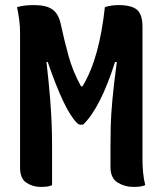

<svg xmlns="http://www.w3.org/2000/svg" viewBox="-20 -728 640 756"><path d="M185 1Q178 5 166 6.5Q154 8 140 8Q109 8 84 -8.5Q59 -25 59 -68V-599Q59 -626 55.5 -651.5Q52 -677 47 -700Q65 -705 81.5 -706.5Q98 -708 114 -708Q161 -708 185.5 -691.5Q210 -675 219 -634Q233 -569 250 -507.5Q267 -446 299 -388H305Q340 -447 361 -523.5Q382 -600 393 -700Q419 -708 446 -708Q498 -708 519.5 -689.5Q541 -671 541 -623V-102Q541 -74 543.5 -48Q546 -22 552 1Q542 5 531.5 6.5Q521 8 504 8Q472 8 443.5 -9Q415 -26 415 -71V-155Q415 -190 416 -232Q417 -274 422.5 -334.5Q428 -395 440 -484H433Q375 -302 307 -237H298Q290 -237 284 -243Q234 -291 168 -484H163Q173 -396 177.5 -337.5Q182 -279 183.5 -237Q185 -195 185 -157Z"/></svg>

Font: Recursive Mn Csl St
Style: Bold
Weight: 700
Monospace: yes
Version: Version 1.079;hotconv 1.0.112;makeotfexe 2.5.65598; ttfautoh